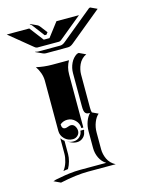

<svg xmlns="http://www.w3.org/2000/svg" viewBox="-111 -729 620 824"><g transform="rotate(-15 198.5 -317.0)"><path d="M-4.2 -644.5H95.9L143.6 -582H168.9Q216.3 -644.3 216.6 -644.5H316.7L216.1 -562Q209.5 -556.6 205.1 -556.6H107.4Q102.8 -556.6 96.4 -562ZM26.4 15.6 38.6 11.7Q42.7 11 58.3 8.1Q74 5.1 80.9 4Q87.9 2.9 101 1.2Q114 -0.5 125.9 -1.2Q137.7 -2 150.1 -2H265.6Q247.6 -13.2 237.5 -33.9Q227.5 -54.7 227.5 -78.1V-152.3Q227.5 -174.8 234.7 -194.8Q241.9 -214.8 253.9 -226.6Q246.6 -226.8 242.3 -227.9Q238 -229 234.3 -232.7Q230.5 -236.3 229 -243.9Q227.5 -251.5 227.5 -263.7V-410.2Q227.5 -433.8 237.4 -454.6Q247.3 -475.3 265.4 -486.3L273.4 -488.3L303.5 -474.1Q292 -469.2 283.2 -460.1Q274.4 -450.9 269.4 -439.9Q264.4 -429 262 -417.8Q259.5 -406.7 259.5 -396.2V-249.5Q259.5 -234.4 262 -227.1L288.8 -214.4Q276.1 -203.9 267.8 -183Q259.5 -162.1 259.5 -138.4V-64Q259.5 -53 262 -42.1Q264.4 -31.2 269.4 -20.4Q274.4 -9.5 283.2 -0.5Q292 8.5 303.5 14.2H180.4Q128.9 14.2 56.4 29.8ZM79.1 -15.4Q90.6 -30.3 96.6 -50Q102.5 -69.8 102.5 -86.9V-155Q108.9 -145.3 117.2 -139.6V-80.1Q117.2 -66.2 112.8 -49.6Q108.4 -33 100.1 -18.6Q85.9 -17.1 79.1 -15.4ZM80.3 -476.6Q115 -468.8 150.1 -468.8H225.3Q210 -442.1 210 -410.2V-173.8H201.2Q201.2 -194.3 186.5 -209.1Q171.9 -223.9 151.4 -223.9Q133.3 -223.9 119.4 -212.2Q119.4 -191.4 134.5 -191.2Q139.6 -191.2 147.3 -194.2Q155 -197.3 160.2 -197.3Q171.6 -197.3 178.1 -187.3Q184.6 -177.2 184.6 -166.3Q184.6 -154.1 175.7 -145.5Q166.7 -137 154.3 -137Q132.8 -137 117.7 -151.9Q102.5 -166.7 102.5 -187.7V-410.2Q102.5 -428 96.3 -445.4Q90.1 -462.9 80.3 -476.6ZM94.5 -540 95.5 -541.7Q101.3 -539.1 107.4 -539.1H205.1Q216.1 -539.1 227.5 -548.8L365.7 -662.1L371.1 -664.1L401.1 -650.1L258.5 -533Q247.1 -523.4 235.4 -523.4L137.5 -523.2Q130.9 -523.2 124.5 -526.1ZM102.5 -660.9 103.8 -662.4 133.8 -648.4Q138.9 -646 143.3 -640.1L166 -610.6L167.5 -609.1L160.2 -599.6H152.3L111.8 -653.1Q107.7 -658.7 102.5 -660.9ZM127.9 -132.8V-133.1Q140.4 -127.2 154.3 -127.2Q170.2 -127.2 181.8 -137.8Q193.4 -148.4 194.3 -164.1H210V-157.5H208.5Q207.5 -141.8 195.8 -131Q184.1 -120.1 168 -120.1Q155 -120.1 142.1 -126.2Z"/></g></svg>

Font: AgreloyS1
Style: Medium
Weight: 400
Designer: gluk
Foundry: gluk
Version: Version 0.27